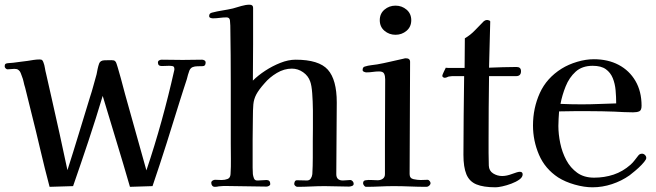

<svg xmlns="http://www.w3.org/2000/svg" viewBox="-21 -794 2790 817"><path d="M854 -528Q854 -513 842 -512.5Q830 -512 819 -512Q808 -512 799 -508.5Q790 -505 785 -494Q782 -486 779 -476Q776 -466 774 -457Q767 -435 759.5 -412.5Q752 -390 745 -367Q717 -276 688 -184.5Q659 -93 628 -2L532 1Q504 -96 474.5 -192.5Q445 -289 416 -386Q387 -289 355 -193Q323 -97 290 -2L190 1Q169 -78 150.5 -157.5Q132 -237 112 -316Q105 -342 99 -368.5Q93 -395 86 -421Q82 -433 79.5 -445.5Q77 -458 72 -470Q70 -476 67 -483.5Q64 -491 59 -495Q55 -499 50 -500Q45 -501 40 -501Q33 -501 26 -500Q19 -499 11 -499Q7 -499 3 -503Q-1 -507 -1 -511Q-1 -519 1.5 -521.5Q4 -524 11 -525Q16 -526 22.5 -526Q29 -526 35 -527Q50 -529 65.5 -531Q81 -533 97 -535Q109 -537 122 -539Q135 -541 148 -541Q156 -541 159 -537.5Q162 -534 164 -528Q168 -518 170 -505Q172 -492 175 -481L199 -375Q216 -299 233 -223Q250 -147 266 -70Q291 -148 314.5 -225.5Q338 -303 362 -381Q370 -405 376.5 -429.5Q383 -454 390 -478Q392 -489 394.5 -501Q397 -513 401 -524Q406 -537 424 -537.5Q442 -538 453 -538Q459 -538 463.5 -537Q468 -536 472 -530Q474 -527 480 -507Q486 -487 493 -461.5Q500 -436 505 -416.5Q510 -397 511 -394Q534 -313 556.5 -231.5Q579 -150 602 -69Q637 -173 666.5 -279.5Q696 -386 720 -493Q721 -495 721 -500Q721 -511 714 -512.5Q707 -514 698 -514Q691 -514 683 -513.5Q675 -513 667 -513Q651 -513 651 -528Q651 -534 656 -537Q661 -540 667 -540Q689 -540 711.5 -539.5Q734 -539 756 -539Q777 -539 797.5 -539.5Q818 -540 839 -540Q844 -540 849 -537Q854 -534 854 -528Z M1484 -12Q1484 -5 1476.5 -2.5Q1469 0 1464 0Q1439 0 1413 -1Q1387 -2 1361 -2Q1332 -2 1302.5 -0.5Q1273 1 1244 1Q1240 1 1235.5 -3Q1231 -7 1231 -11Q1231 -16 1233.5 -21.5Q1236 -27 1243 -27Q1254 -27 1264.5 -26.5Q1275 -26 1285 -26Q1296 -26 1301.5 -34.5Q1307 -43 1308 -53Q1310 -88 1310 -123.5Q1310 -159 1310 -193Q1310 -213 1310.5 -248.5Q1311 -284 1310.5 -324Q1310 -364 1307.5 -397.5Q1305 -431 1299 -447Q1291 -471 1269 -486.5Q1247 -502 1221 -502Q1188 -502 1157 -483.5Q1126 -465 1105 -440Q1080 -412 1069.5 -392Q1059 -372 1057 -349.5Q1055 -327 1055 -290Q1054 -244 1054 -198.5Q1054 -153 1054 -107Q1054 -94 1054 -80.5Q1054 -67 1055 -53Q1056 -45 1059.5 -35.5Q1063 -26 1073 -26H1077Q1086 -26 1095 -27Q1104 -28 1113 -28Q1129 -28 1129 -11Q1129 -6 1123.5 -3Q1118 0 1113 0Q1079 0 1046 -1Q1013 -2 980 -2Q963 -2 945 -2.5Q927 -3 910 -1Q906 0 902 0.5Q898 1 893 1Q886 1 882 -4Q878 -9 878 -16Q878 -22 883.5 -25.5Q889 -29 894 -29Q901 -29 908 -28.5Q915 -28 922 -28Q936 -28 947.5 -32.5Q959 -37 960 -53Q962 -85 961.5 -118Q961 -151 961 -182Q961 -245 961 -308Q961 -371 961 -433Q961 -496 960.5 -559Q960 -622 959 -685Q959 -694 957.5 -707Q956 -720 943 -720Q929 -720 914 -718Q899 -716 885 -716Q880 -716 874.5 -718Q869 -720 869 -726Q869 -737 880 -740Q903 -746 925.5 -749.5Q948 -753 970 -758Q987 -763 1006 -768.5Q1025 -774 1041 -774Q1056 -774 1056 -761Q1056 -683 1056 -605.5Q1056 -528 1055 -451Q1077 -473 1107.5 -493Q1138 -513 1172 -526.5Q1206 -540 1237 -540Q1336 -540 1374 -497.5Q1412 -455 1412 -358Q1412 -282 1411 -206Q1410 -130 1410 -53Q1410 -26 1438 -26Q1446 -26 1454 -27Q1462 -28 1469 -28Q1475 -28 1479.5 -23Q1484 -18 1484 -12Z M1811 -15Q1811 -9 1805.5 -4Q1800 1 1794 1Q1759 1 1724 -0.5Q1689 -2 1654 -2Q1625 -2 1595.5 -0.5Q1566 1 1537 1Q1532 1 1528 -4.5Q1524 -10 1524 -14Q1524 -26 1535 -27Q1547 -29 1560.5 -28Q1574 -27 1586 -27Q1599 -27 1608 -33.5Q1617 -40 1617 -53V-183L1618 -457Q1618 -471 1613.5 -480.5Q1609 -490 1592 -490Q1579 -490 1565.5 -488Q1552 -486 1538 -486Q1534 -486 1528 -488.5Q1522 -491 1522 -496Q1522 -509 1532 -511Q1545 -515 1558 -516.5Q1571 -518 1584 -520Q1612 -525 1639.5 -531.5Q1667 -538 1695 -544Q1701 -546 1706 -546Q1724 -546 1724 -531Q1724 -412 1723 -292.5Q1722 -173 1722 -53Q1722 -35 1739 -31.5Q1756 -28 1769 -28Q1777 -28 1784.5 -28.5Q1792 -29 1799 -29Q1803 -29 1807 -24Q1811 -19 1811 -15ZM1729 -708Q1729 -680 1709 -663Q1689 -646 1662 -646Q1635 -646 1615 -663Q1595 -680 1595 -708Q1595 -736 1615 -753Q1635 -770 1662 -770Q1689 -770 1709 -753Q1729 -736 1729 -708Z M2203 -52Q2203 -40 2189 -30Q2175 -20 2155 -12.5Q2135 -5 2116.5 -1Q2098 3 2088 3Q2036 3 2006 -9.5Q1976 -22 1963.5 -52.5Q1951 -83 1951 -135Q1951 -218 1952 -302Q1953 -386 1954 -470H1910Q1906 -470 1902.5 -470Q1899 -470 1894 -469Q1888 -469 1882.5 -466Q1877 -463 1871 -463Q1868 -463 1864.5 -465.5Q1861 -468 1861 -471Q1861 -475 1867.5 -488.5Q1874 -502 1876 -506Q1879 -505 1887 -505H1956L1957 -631Q1981 -645 2000 -665Q2019 -685 2038 -704Q2045 -709 2051 -709Q2055 -709 2060.5 -707Q2066 -705 2065 -700L2060 -506Q2089 -507 2118.5 -508Q2148 -509 2177 -509Q2196 -509 2196 -491Q2196 -470 2175 -470H2060Q2059 -402 2058.5 -334Q2058 -266 2058 -198Q2058 -171 2058 -143.5Q2058 -116 2059 -89Q2060 -67 2077.5 -56Q2095 -45 2116 -45Q2135 -45 2158.5 -54Q2182 -63 2191 -63Q2203 -63 2203 -52Z M2601 -354Q2601 -382 2598.5 -410Q2596 -438 2586.5 -461.5Q2577 -485 2557 -499.5Q2537 -514 2501 -514Q2456 -514 2428.5 -489Q2401 -464 2386 -426.5Q2371 -389 2364 -352Q2386 -351 2408.5 -350.5Q2431 -350 2453 -350Q2490 -350 2527 -351.5Q2564 -353 2601 -354ZM2729 -122Q2729 -119 2727 -115Q2722 -106 2709 -92.5Q2696 -79 2681.5 -67Q2667 -55 2658 -48Q2624 -24 2583 -10.5Q2542 3 2500 3Q2465 3 2424.5 -8.5Q2384 -20 2354 -39Q2298 -76 2272.5 -135.5Q2247 -195 2247 -260Q2247 -334 2276 -398Q2305 -462 2369 -502Q2398 -520 2435 -531Q2472 -542 2506 -542Q2566 -542 2611.5 -518Q2657 -494 2683 -449.5Q2709 -405 2709 -344Q2709 -325 2699.5 -320.5Q2690 -316 2673 -316Q2653 -316 2633 -317Q2613 -318 2593 -319Q2566 -320 2539.5 -320.5Q2513 -321 2487 -321Q2455 -321 2422.5 -321Q2390 -321 2358 -320Q2357 -304 2356 -289Q2355 -274 2355 -258Q2355 -223 2363 -184.5Q2371 -146 2388.5 -113Q2406 -80 2435 -59Q2464 -38 2507 -38Q2551 -38 2590 -51Q2629 -64 2662 -93Q2672 -102 2679.5 -112Q2687 -122 2695 -132Q2701 -140 2711 -140Q2718 -140 2723.5 -134.5Q2729 -129 2729 -122Z"/></svg>

Font: Kaisei Decol Medium
Style: Regular
Weight: 500
Designer: Font-Kai, 金井和夫
Foundry: KAZUO KANAI
Version: Version 5.003